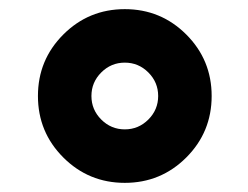

<svg xmlns="http://www.w3.org/2000/svg" viewBox="-20 -530 542 420"><path d="M118.5 -185.5Q63 -241 63 -320Q63 -399 118.5 -454.5Q174 -510 253 -510Q332 -510 387.5 -454.5Q443 -399 443 -320Q443 -241 387.5 -185.5Q332 -130 253 -130Q174 -130 118.5 -185.5ZM201.5 -371.5Q180 -350 180 -320Q180 -290 201.5 -268.5Q223 -247 253 -247Q283 -247 304.5 -268.5Q326 -290 326 -320Q326 -350 304.5 -371.5Q283 -393 253 -393Q223 -393 201.5 -371.5Z"/></svg>

Font: Hind Bold
Style: Regular
Weight: 700
Designer: Manushi Parikh, Satya Rajpurohit
Foundry: Indian Type Foundry
Version: Version 1.201;PS 1.0;hotconv 1.0.78;makeotf.lib2.5.61930; tt